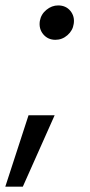

<svg xmlns="http://www.w3.org/2000/svg" viewBox="-37 -535 340 722"><path d="M-17.1 167 70.3 -101.6H168.5L48.8 167ZM171.4 -385.3Q143.1 -385.3 125.7 -406Q108.4 -426.8 112.8 -456.1Q117.2 -481.4 137.5 -498Q157.7 -514.6 181.6 -514.6Q210.9 -514.6 227.8 -493.9Q244.6 -473.1 240.2 -445.3Q236.8 -420.4 216.8 -402.8Q196.8 -385.3 171.4 -385.3Z"/></svg>

Font: Inter 18pt
Style: Italic
Weight: 400
Italic angle: -9.3988°
Designer: Rasmus Andersson
Foundry: rsms
Version: Version 4.001;git-66647c0bb